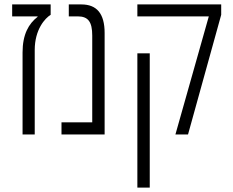

<svg xmlns="http://www.w3.org/2000/svg" viewBox="-20 -608 1053 868"><path d="M82 0H137V-382C137 -475 184 -526 209 -541V-588H35V-534H150V-532C110 -501 82 -453 82 -371Z M258 0H453V-459C453 -547 417 -588 348 -588H291V-534H331C379 -534 397 -509 397 -447V-55H258Z M773 0H830L980 -541V-588H601V-534H924ZM601 240H657V-367H601Z"/></svg>

Font: Noto Sans Hebrew Condensed Light
Style: Regular
Weight: 300
Width: 3
Designer: Monotype Design Team
Foundry: Monotype Imaging Inc.
Version: Version 2.004